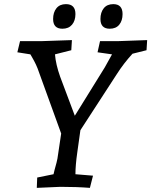

<svg xmlns="http://www.w3.org/2000/svg" viewBox="-20 -904 732 929"><path d="M689 -661 621 -644Q578 -597 545 -545L369 -274L354 -167Q345 -104 345 -61L430 -54L415 5Q351 0 272 0L158 5L160 -45L239 -61Q240 -65 244 -82Q256 -124 258 -137L276 -258L168 -556Q157 -590 134 -629L127 -641L64 -651L77 -705H182L328 -710L325 -661L246 -641Q250 -592 271 -533L342 -344L487 -578L522 -641L452 -651L464 -705H552L692 -710ZM299 -884Q345 -884 345 -836Q345 -804 328.5 -784.5Q312 -765 282 -765Q237 -765 237 -812Q237 -844 253 -864Q269 -884 299 -884ZM528 -884Q573 -884 573 -836Q573 -804 557 -784.5Q541 -765 511 -765Q466 -765 466 -812Q466 -844 482 -864Q498 -884 528 -884Z"/></svg>

Font: Andada SC
Style: Italic
Weight: 400
Italic angle: -8.29999°
Designer: Carolina Giovagnoli
Foundry: Carolina Giovagnoli
Version: Version 1.003